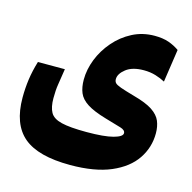

<svg xmlns="http://www.w3.org/2000/svg" viewBox="-90 -497 766 766"><g transform="rotate(15 293.0 -114.5)"><path d="M264.2 178.7Q131.8 178.7 71.8 128.2Q11.7 77.6 11.7 -32.7Q11.7 -70.3 16.8 -107.7Q22 -145 34.2 -185.1H145.5Q139.2 -143.6 135.3 -119.4Q131.3 -95.2 131.3 -62Q131.3 -24.9 143.1 -3.7Q154.8 17.6 189.7 26.1Q224.6 34.7 293.5 34.7Q366.2 34.7 402.8 24.9Q439.5 15.1 439.5 0.5Q439.5 -12.2 419.2 -18.3Q398.9 -24.4 353.5 -37.6Q301.8 -52.7 274.9 -70.1Q248 -87.4 238.5 -110.4Q229 -133.3 229 -164.6Q229 -206.5 245.8 -249.3Q262.7 -292 293.5 -327.6Q324.2 -363.3 366 -385Q407.7 -406.7 458 -406.7Q491.7 -406.7 516.1 -398.2Q540.5 -389.6 560.1 -375.5L540 -239.7Q522.9 -249 500.5 -255.9Q478 -262.7 451.7 -262.7Q404.3 -262.7 378.2 -242.2Q352.1 -221.7 352.1 -199.7Q352.1 -190.4 357.4 -184.3Q362.8 -178.2 381.1 -171.6Q399.4 -165 439 -153.8Q491.2 -139.6 517.6 -122.1Q543.9 -104.5 553.2 -82.3Q562.5 -60.1 562.5 -31.7Q562.5 26.4 530.3 74.2Q498 122.1 431.9 150.4Q365.7 178.7 264.2 178.7Z"/></g></svg>

Font: Cascadia Code PL
Style: Bold
Weight: 700
Monospace: yes
Designer: Aaron Bell
Foundry: Saja Typeworks
Version: Version 2404.023; ttfautohint (v1.8.4)